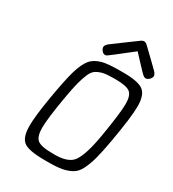

<svg xmlns="http://www.w3.org/2000/svg" viewBox="-199 -930 939 1045"><g transform="rotate(30 270.5 -407.5)"><path d="M84 -113Q84 -174 105 -298.5Q126 -423 143 -482Q161 -542 184 -570Q207 -598 252 -610Q288 -619 364 -619H381Q477 -619 509 -593.5Q541 -568 541 -498Q541 -430 511 -261Q498 -187 486 -143Q474 -99 457.5 -66Q441 -33 415 -18.5Q389 -4 357 2Q325 8 272 8H249Q148 8 116 -16.5Q84 -41 84 -113ZM149 -138Q149 -84 171.5 -64.5Q194 -45 271 -45H282Q350 -45 383 -72Q425 -106 451.5 -262.5Q478 -419 478 -477Q478 -531 454.5 -548.5Q431 -566 364 -566H351Q312 -566 290 -561.5Q268 -557 248.5 -546Q229 -535 217 -508Q205 -481 195 -443Q185 -405 174 -340Q149 -197 149 -138ZM217 -685Q217 -697 234 -711Q264 -733 307 -765Q366 -809 376.5 -816Q387 -823 393 -823H394H395Q404 -823 413 -815.5Q422 -808 473 -758Q502 -730 521 -711Q535 -697 535 -685Q535 -674 524 -663Q513 -652 501 -652Q492 -653 482.5 -661.5Q473 -670 434 -712Q408 -739 391 -758Q263 -657 256 -654Q252 -652 247 -652Q235 -652 226 -663.5Q217 -675 217 -685Z"/></g></svg>

Font: CMU Typewriter Text
Style: LightOblique
Weight: 200
Italic angle: -9.46001°
Version: Version 0.7.0